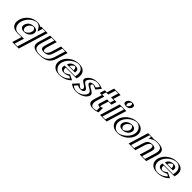

<svg xmlns="http://www.w3.org/2000/svg" viewBox="421 -2626 4733 4733"><g transform="rotate(45 2787.5 -259.5)"><path d="M334.6 -257C356 -327 419.3 -377 491.3 -377C551.7 -377 585.8 -338.7 579 -282.1L563.4 -231.4C534.8 -174.3 475.3 -136 417.6 -136C350.6 -136 312.9 -186 334.6 -257ZM824.8 -513H649.8L632.1 -455C606.9 -497 554.4 -528 484.4 -528C334.4 -528 192.4 -407 146.6 -257C100.7 -107 168.4 15 318.4 15C348.6 15 417.6 17.5 488 13L411.5 260H588.5ZM495.8 -392C415.8 -392 343.3 -334.7 319.6 -257C295.4 -177.8 338.1 -121 413 -121C478.6 -121 545.5 -165 577.9 -230L594.4 -283.5C602.2 -347.9 564 -392 495.8 -392ZM805.3 -498 578.1 245H431.2L507.9 -3L491.5 -2C422.1 2.5 353.7 0 323 0C182.2 0 117.8 -114 161.6 -257C205.3 -400 339 -513 479.8 -513C545.4 -513 594.6 -483.8 617.9 -444.9L635.2 -416.1L660.3 -498ZM594.4 -283.5 577.9 -230C545.5 -165 478.6 -121 413 -121C338.1 -121 295.4 -177.8 319.6 -257C343.3 -334.7 415.8 -392 495.8 -392C564 -392 602.2 -347.9 594.4 -283.5ZM805.3 -498H660.3L635.2 -416.1L617.9 -444.9C594.6 -483.8 545.4 -513 479.8 -513C339 -513 205.3 -400 161.6 -257C117.8 -114 182.2 0 323 0C353.7 0 422.1 2.5 491.5 -2L507.9 -3L431.2 245H578.1ZM334.6 -257C312.9 -186 350.6 -136 417.6 -136C476.5 -136 536.1 -176.9 563.4 -231.4L579 -282.1C585.8 -338.6 551.6 -377 491.3 -377C419.3 -377 355.9 -326.9 334.6 -257ZM824.8 -513 588.5 260H411.5L488 13C417.6 17.5 348.6 15 318.4 15C168.4 15 100.7 -107 146.6 -257C192.4 -407 334.5 -528 484.4 -528C554.4 -528 606.9 -497 632.1 -455L649.8 -513ZM495.8 -392C373.7 -392 314.9 -323.4 294.6 -257C273.9 -189.4 295.5 -121 413 -121C517.4 -121 575.8 -175.9 603.2 -230.9L619.2 -282.7C625.7 -337 602.6 -392 495.8 -392ZM780.3 -498 553.1 245H456.2L533.5 -4.8L485.6 -1.8C421.5 2.3 357.1 0 323 0C225.7 0 139.4 -102.7 186.6 -257C233.7 -411.3 382.4 -513 479.8 -513C517.4 -513 567.8 -491.8 592.8 -450.2L644.3 -364.1L685.3 -498ZM554.3 -283 538.1 -230.5C504.5 -163.5 436.5 -136 417.6 -136C393.2 -136 334.3 -174.4 359.6 -257C384.4 -338.3 461.7 -377 491.3 -377C512.8 -377 562.3 -349.4 554.3 -283ZM849.8 -513H624.8L618.2 -491.1C589.8 -511.2 547.1 -528 484.4 -528C291.1 -528 164 -395.7 121.6 -257C79.2 -118.3 125 15 318.4 15C341.2 15 400 16.8 462.5 14.4L386.5 260H613.5Z M1138.8 -513 1064.2 -269C1033.4 -168 1048.4 -129 1122.4 -129C1196.4 -129 1235.4 -168 1266.2 -269L1340.8 -513H1517.8L1430.1 -226C1377.5 -54 1270.4 15 1078.4 15C886.4 15 821.5 -54 874.1 -226L961.8 -513ZM1119.3 -498 1049.2 -269C1017.5 -165.2 1033.8 -114 1117.9 -114C1201.9 -114 1249.5 -165.2 1281.2 -269L1351.3 -498H1498.3L1415.1 -226C1365.1 -62.5 1270.1 0 1083 0C895.9 0 839.1 -62.5 889.1 -226L972.3 -498ZM1119.3 -498H972.3L889.1 -226C839.1 -62.5 895.9 0 1083 0C1270.1 0 1365.1 -62.5 1415.1 -226L1498.3 -498H1351.3L1281.2 -269C1249.5 -165.2 1201.9 -114 1117.9 -114C1033.8 -114 1017.5 -165.2 1049.2 -269ZM1138.8 -513H961.8L874.1 -226C821.6 -54.2 886.6 15 1078.4 15C1270.3 15 1377.6 -54.2 1430.1 -226L1517.8 -513H1340.8L1266.2 -269C1235.4 -168.2 1196 -129 1122.4 -129C1048.8 -129 1033.4 -168.2 1064.2 -269ZM1094.3 -498 1024.2 -269C995.3 -174.4 992.5 -114 1117.9 -114C1243.2 -114 1277.3 -174.4 1306.2 -269L1376.3 -498H1473.3L1390.1 -226C1336.9 -51.9 1233.9 0 1083 0C932.1 0 860.9 -51.9 914.1 -226L997.3 -498ZM1163.8 -513H936.8L849.1 -226C799.8 -64.6 850.8 15 1078.4 15C1306 15 1405.8 -64.6 1455.1 -226L1542.8 -513H1315.8L1241.2 -269C1207.6 -158.8 1153.8 -129 1122.4 -129C1091 -129 1055.6 -158.8 1089.2 -269Z M1776.9 -317C1794.3 -364 1843.3 -413 1904.3 -413C1956.3 -413 1980.4 -371 1971.9 -317ZM1963.9 -173C1816.3 -60 1718.1 -141 1744.4 -227H2117.4C2175.8 -418 2090.4 -528 1934.4 -528C1779.4 -528 1615.1 -406 1569.3 -256C1523.7 -107 1613.4 15 1768.4 15C1882.4 15 1987.7 -22 2075.4 -119ZM1756.3 -302 1762.2 -318C1781.8 -370.8 1838.3 -428 1908.9 -428C1970.2 -428 1996.7 -378.2 1987.4 -319.2L1984.7 -302ZM1961.8 -155.3C1855.7 -79 1769.5 -94.7 1737.6 -146.8C1724.1 -168.9 1720.3 -197.3 1729.4 -227L1734 -242H2106.7C2153.6 -415.4 2074.1 -513 1929.8 -513C1782.7 -513 1627.4 -397.2 1584.3 -256C1541.4 -115.8 1625.8 0 1773 0C1877.7 0 1970.5 -30.9 2051.1 -112.1ZM1756.3 -302H1984.7L1987.4 -319.2C1996.7 -378.2 1970.2 -428 1908.9 -428C1838.3 -428 1781.8 -370.8 1762.2 -318ZM1961.8 -155.3 2051.1 -112.1C1970.5 -30.9 1877.7 0 1773 0C1625.8 0 1541.4 -115.8 1584.3 -256C1627.4 -397.2 1782.7 -513 1929.8 -513C2074.1 -513 2153.6 -415.4 2106.7 -242H1734L1729.4 -227C1720.3 -197.3 1724.1 -168.9 1737.6 -146.8C1769.5 -94.7 1855.7 -79 1961.8 -155.3ZM1776.9 -317H1971.9C1980.4 -371 1956.2 -413 1904.3 -413C1843.3 -413 1794.3 -364 1776.9 -317ZM1955 -166.4 1964.1 -172.9 2075.9 -118.8 2060.8 -103.6C1975.3 -17.5 1876 15 1768.4 15C1613.4 15 1523.7 -107 1569.3 -256C1615.1 -406 1779.4 -528 1934.4 -528C2086.6 -528 2170.7 -423.1 2121.9 -242.5L2117.7 -227H1744.4C1736.6 -201.6 1739.7 -176.6 1751.8 -156.9C1779.8 -111.2 1855.9 -95 1955 -166.4ZM1731.4 -302H2009.6L2012.1 -317.8C2019.9 -367.1 2012.4 -428 1908.9 -428C1795.2 -428 1752.6 -359.6 1737 -317.4ZM1967.4 -145.4 2030.5 -114.8C1944.8 -24.3 1854.4 0 1773 0C1668.6 0 1562.8 -104 1609.3 -256C1656.1 -409.1 1825.5 -513 1929.8 -513C2032.2 -513 2131.9 -427 2081.7 -242H1709L1704.4 -227C1689.1 -176.9 1706.3 -121.8 1786.2 -106.1C1850.3 -93.6 1917.1 -114.3 1967.4 -145.4ZM1947 -317H1801.9C1823.3 -374.6 1886 -413 1904.3 -413C1914.6 -413 1957.1 -381.1 1947 -317ZM1926.4 -161C1884.5 -130.8 1849.2 -120 1835.5 -118.3C1826.4 -117.1 1796.3 -120.1 1777 -151.7C1764.6 -171.8 1760.8 -198.9 1769.4 -227H2142.7L2146.8 -242.2C2192.7 -411.9 2128.2 -528 1934.4 -528C1736.6 -528 1586.5 -394.2 1544.3 -256C1502.3 -118.9 1570.6 15 1768.4 15C1901.2 15 2006.7 -25.8 2088.6 -108.3L2096.3 -116.1L1957.5 -183.3Z M2287 -175C2379 -85 2451.9 -119 2462.3 -153C2486.1 -231 2277.4 -261.4 2308.5 -363C2338.1 -460 2522.5 -602 2742.7 -488L2649.2 -372C2532.2 -434 2487.9 -397 2480.5 -373C2461.6 -311 2689 -283 2651.4 -160C2605.3 -9 2321.9 87 2178 -54ZM2284.8 -153.2 2199.2 -58.1C2311.9 41 2502.6 0.2 2591.8 -89.2C2613.2 -110.6 2628.6 -134.4 2636.4 -160C2669.4 -267.8 2439.1 -286.7 2465.5 -373C2472.9 -397.1 2501.6 -421.2 2545.2 -421.1C2572.5 -421 2603.6 -413.5 2648.2 -391.5L2719.9 -480.5C2544.7 -563.7 2400.5 -481.4 2345 -404.4C2334.6 -389.9 2327.4 -375.8 2323.5 -363C2297.8 -278.9 2507.6 -252 2477.3 -153C2468.5 -124.1 2434.4 -102.3 2395.9 -102.4C2363.4 -102.5 2326.2 -116.3 2284.8 -153.2ZM2284.8 -153.2C2326.2 -116.3 2363.4 -102.5 2395.9 -102.4C2434.4 -102.3 2468.5 -124.1 2477.3 -153C2507.6 -252 2297.8 -278.9 2323.5 -363C2327.4 -375.8 2334.6 -389.9 2345 -404.4C2400.5 -481.4 2544.7 -563.7 2719.9 -480.5L2648.2 -391.5C2603.6 -413.5 2572.5 -421 2545.2 -421.1C2501.6 -421.2 2472.9 -397.1 2465.5 -373C2439.1 -286.7 2669.4 -267.8 2636.4 -160C2628.6 -134.4 2613.2 -110.6 2591.8 -89.2C2502.6 0.2 2311.9 41 2199.2 -58.1ZM2286.8 -174.7 2177.8 -53.8 2186.9 -45.8C2304.2 57.3 2504 17.1 2601.6 -80.7C2625.1 -104.3 2642.6 -131.1 2651.4 -160C2690 -286.1 2460.6 -307.9 2480.5 -373C2484.8 -386.9 2502.6 -406.2 2540.5 -406.1C2565.1 -406 2594.3 -399.3 2638.1 -377.7L2649.4 -372.2L2742.9 -488.2L2729.9 -494.4C2549.8 -579.8 2394.9 -496.2 2332.9 -410.1C2321.3 -394.1 2313.1 -378 2308.5 -363C2276.5 -258.5 2487 -233.9 2462.3 -153C2456.9 -135.3 2434.1 -117.3 2400.5 -117.4C2372.3 -117.5 2337.4 -129.6 2297.2 -165.5ZM2291.2 -134.1C2320.2 -115.1 2351.3 -102.5 2395.8 -102.4C2473.4 -102.3 2497.1 -136.2 2502.3 -153C2530 -243.7 2320.4 -271 2348.5 -363C2364.7 -415.9 2432.5 -481.7 2510 -505.4C2557.2 -519.9 2613.7 -524.3 2698.5 -483.7L2634.1 -403.8C2597.7 -417.4 2561.7 -426 2514.1 -418.8C2455.5 -410 2444.3 -385.4 2440.5 -373C2416.6 -294.8 2646.7 -275.3 2611.4 -160C2586.8 -79.4 2490.7 -19.7 2409 -4.5C2354.2 5.7 2283.1 1.1 2220.8 -56ZM2282.3 -195.9 2156.2 -55.9C2197.9 -19.2 2250.4 5.5 2319 12.5C2451.3 26 2569.5 -25.5 2629.4 -85.5C2652.1 -108.2 2668.2 -133.2 2676.4 -160C2712.6 -278.3 2483.2 -300 2505.5 -373C2513.4 -398.8 2540.2 -406.1 2540.2 -406.1C2547.2 -406 2571.5 -403.1 2615.1 -381.6L2662.2 -358.4L2764.3 -485.1L2752.6 -490.6C2704.7 -513.4 2655.4 -526.4 2602.3 -529.6C2442.7 -539.1 2345.9 -461.8 2306.2 -406.7C2295.3 -391.5 2287.6 -376.6 2283.5 -363C2254 -266.7 2464.4 -241.8 2437.3 -153C2430.5 -130.9 2405.7 -118.5 2400.2 -117.4C2394.7 -117.7 2361.5 -125.3 2322.2 -160.3Z M2939.8 -513 2998.2 -704H3175.2L3116.8 -513H3224.8L3183.6 -378H3075.6L3025.7 -215C3011.1 -167 3016 -144 3044 -144C3067 -144 3092.9 -160 3092.9 -160L3093.2 -17C3093.2 -17 3026.4 15 2953.4 15C2812.4 15 2810.5 -90 2838.3 -181L2898.6 -378H2824.6L2865.8 -513ZM2950.3 -498H2876.3L2844.2 -393H2918.2L2853.3 -181C2826.4 -92.9 2828.4 0 2958 0C3007.8 0 3054.1 -15.5 3077.5 -24.8L3077.3 -137.6C3068.7 -134.1 3053.4 -129 3039.4 -129C2998 -129 2996 -166.8 3010.7 -215L3065.2 -393H3173.2L3205.3 -498H3097.3L3155.6 -689H3008.6ZM2950.3 -498 3008.6 -689H3155.6L3097.3 -498H3205.3L3173.2 -393H3065.2L3010.7 -215C2996 -166.8 2998 -129 3039.4 -129C3053.4 -129 3068.7 -134.1 3077.3 -137.6L3077.5 -24.8C3054.1 -15.5 3007.8 0 2958 0C2828.4 0 2826.4 -92.9 2853.3 -181L2918.2 -393H2844.2L2876.3 -498ZM2939.8 -513H2865.8L2824.6 -378H2898.6L2838.3 -181C2810.5 -90.1 2812.6 15 2953.4 15C3006.3 15 3054.8 -1.4 3079.5 -11.1L3093.2 -16.6L3092.9 -158.4L3075.1 -151.2C3067.9 -148.3 3054.4 -144 3044 -144C3016.3 -144 3011.1 -167.1 3025.7 -215L3075.6 -378H3183.6L3224.8 -513H3116.8L3175.2 -704H2998.2ZM2975.3 -498 3033.6 -689H3130.6L3072.3 -498H3180.3L3148.2 -393H3040.2L2985.7 -215C2973.6 -175.3 2961.8 -145.2 3008.4 -132.7C3016.9 -130.4 3028.1 -129 3039.4 -129C3043.9 -129 3052.3 -129.5 3052.7 -129.5L3052.9 -21.2C3031 -12.4 2989.5 0 2958 0C2871.9 0 2848.5 -83.3 2878.3 -181L2943.2 -393H2869.2L2901.3 -498ZM2914.8 -513H2840.8L2799.6 -378H2873.6L2813.3 -181C2788.5 -99.6 2769.3 15 2953.4 15C3025.1 15 3080.4 -5.4 3105.3 -15.2L3117.8 -20.1L3117.5 -174.7L3049.1 -147C3048.8 -146.9 3048.6 -146.8 3048.6 -146.8C3040.5 -157.8 3041.3 -184.1 3050.7 -215L3100.6 -378H3208.6L3249.8 -513H3141.8L3200.2 -704H2973.2Z M3429.3 -691C3414.6 -643 3441.4 -603 3487.4 -603C3533.4 -603 3584.6 -643 3599.3 -691C3613.9 -739 3587.2 -779 3541.2 -779C3495.2 -779 3443.9 -739 3429.3 -691ZM3212.5 0 3373.3 -526H3553.3L3392.5 0ZM3444.3 -691C3456.5 -731 3499.4 -764 3536.6 -764C3573.8 -764 3596.5 -731 3584.3 -691C3572 -651 3529.2 -618 3491.9 -618C3454.7 -618 3432 -651 3444.3 -691ZM3232.1 -15 3383.7 -511H3533.7L3382.1 -15ZM3444.3 -691C3432 -651 3454.7 -618 3491.9 -618C3529.2 -618 3572 -651 3584.3 -691C3596.5 -731 3573.8 -764 3536.6 -764C3499.4 -764 3456.5 -731 3444.3 -691ZM3232.1 -15H3382.1L3533.7 -511H3383.7ZM3429.3 -691C3443.9 -739 3495.1 -779 3541.2 -779C3587.2 -779 3613.9 -739 3599.3 -691C3584.6 -643 3533.4 -603 3487.4 -603C3441.3 -603 3414.6 -643 3429.3 -691ZM3212.5 0H3392.5L3553.3 -526H3373.3ZM3469.3 -691C3480.3 -727.1 3516.7 -756.5 3536.3 -763.2C3552.4 -756.3 3570.2 -726.9 3559.3 -691C3548.2 -654.9 3511.8 -625.5 3492.2 -618.8C3476.1 -625.7 3458.3 -655.1 3469.3 -691ZM3257.1 -15 3408.7 -511H3508.7L3357.1 -15ZM3404.3 -691C3393.2 -654.7 3397.7 -603 3487.4 -603C3577.2 -603 3613.2 -654.8 3624.3 -691C3635.4 -727.3 3630.8 -779 3541.2 -779C3451.3 -779 3415.3 -727.2 3404.3 -691ZM3187.5 0H3417.5L3578.3 -526H3348.3Z M3760.5 -256C3741.6 -194.3 3779.2 -140.1 3843.8 -140.1C3908.4 -140.1 3978.2 -194.3 3997 -256C4015.9 -317.8 3979.6 -372.9 3915 -372.9C3850.4 -372.9 3779.4 -317.8 3760.5 -256ZM3602.3 -256C3557.9 -111 3645.4 15 3797.4 15C3949.4 15 4110.9 -111 4155.3 -256C4199.6 -401 4115.4 -528 3963.4 -528C3811.4 -528 3646.6 -401 3602.3 -256ZM3745.5 -256C3724 -185.6 3766.4 -125.1 3839.2 -125.1C3912.1 -125.1 3990.6 -185.8 4012 -256C4033.5 -326.2 3992.6 -387.9 3919.6 -387.9C3846.6 -387.9 3767 -326.3 3745.5 -256ZM3617.3 -256C3575.6 -119.6 3658.2 0 3802 0C3945.7 0 4098.5 -119.4 4140.3 -256C4182 -392.6 4102.4 -513 3958.8 -513C3815.1 -513 3659 -392.4 3617.3 -256ZM3745.5 -256C3767 -326.3 3846.6 -387.9 3919.6 -387.9C3992.6 -387.9 4033.5 -326.2 4012 -256C3990.6 -185.8 3912.1 -125.1 3839.2 -125.1C3766.4 -125.1 3724 -185.6 3745.5 -256ZM3617.3 -256C3659 -392.4 3815.1 -513 3958.8 -513C4102.4 -513 4182 -392.6 4140.3 -256C4098.5 -119.4 3945.7 0 3802 0C3658.2 0 3575.6 -119.6 3617.3 -256ZM3760.5 -256C3779.4 -317.8 3850.3 -372.9 3915 -372.9C3979.6 -372.9 4015.9 -317.8 3997 -256C3978.2 -194.3 3908.4 -140.1 3843.8 -140.1C3779.2 -140.1 3741.6 -194.2 3760.5 -256ZM3602.3 -256C3646.6 -401 3811.4 -528 3963.4 -528C4115.4 -528 4199.6 -401 4155.3 -256C4110.9 -111 3949.4 15 3797.4 15C3645.4 15 3557.9 -111 3602.3 -256ZM3720.5 -256C3702.6 -197.5 3723.1 -125.1 3839.2 -125.1C3955.5 -125.1 4019.2 -197.6 4037 -256C4054.9 -314.3 4036.2 -387.9 3919.6 -387.9C3803.1 -387.9 3738.4 -314.4 3720.5 -256ZM3642.3 -256C3687.6 -404.3 3858.4 -513 3958.8 -513C4059.1 -513 4160.7 -404.5 4115.3 -256C4069.9 -107.6 3902.4 0 3802 0C3701.4 0 3596.9 -107.8 3642.3 -256ZM3785.5 -256C3808 -329.7 3893.7 -372.9 3915 -372.9C3936.1 -372.9 3994.6 -329.6 3972 -256C3949.5 -182.4 3865.1 -140.1 3843.8 -140.1C3822.4 -140.1 3763 -182.4 3785.5 -256ZM3577.3 -256C3536.6 -122.9 3602.1 15 3797.4 15C3992.8 15 4139.6 -122.8 4180.3 -256C4221 -389.2 4158.8 -528 3963.4 -528C3768.1 -528 3618 -389.1 3577.3 -256Z M4393.5 0H4209.5L4368.5 -520H4508.5L4499.6 -491C4540.6 -514 4591.9 -528 4656.9 -528C4848.9 -528 4912.8 -459 4860.2 -287L4772.5 0H4595.5L4670.1 -244C4701 -345 4686.9 -384 4612.9 -384C4538.9 -384 4499 -345 4468.1 -244ZM4383.1 -15H4229.1L4378.9 -505H4488.9L4476 -462.7L4504.2 -478.6C4541.6 -499.5 4589.4 -513 4652.3 -513C4839.4 -513 4895.3 -450.6 4845.2 -287L4762.1 -15H4615.1L4685.1 -244C4716.8 -347.6 4701.8 -399 4617.5 -399C4533.5 -399 4484.9 -347.9 4453.1 -244ZM4383.1 -15 4453.1 -244C4484.9 -347.9 4533.5 -399 4617.5 -399C4701.8 -399 4716.8 -347.6 4685.1 -244L4615.1 -15H4762.1L4845.2 -287C4895.3 -450.6 4839.4 -513 4652.3 -513C4589.4 -513 4541.6 -499.5 4504.2 -478.6L4476 -462.7L4488.9 -505H4378.9L4229.1 -15ZM4393.5 0 4468.1 -244C4498.9 -344.8 4539.3 -384 4612.9 -384C4686.6 -384 4700.9 -344.8 4670.1 -244L4595.5 0H4772.5L4860.2 -287C4912.8 -458.8 4848.8 -528 4656.9 -528C4591.9 -528 4540.6 -514 4499.6 -491L4508.5 -520H4368.5L4209.5 0ZM4358.1 -15H4254.1L4403.9 -505H4463.9L4441.9 -433L4532.4 -483.7C4568.4 -503.9 4605.4 -513 4652.3 -513C4803.1 -513 4873.5 -461.2 4820.2 -287L4737.1 -15H4640.1L4710.1 -244C4739 -338.5 4743 -399 4617.5 -399C4492.3 -399 4457.1 -338.7 4428.1 -244ZM4418.5 0 4493.1 -244C4526.8 -354.2 4581.4 -384 4612.9 -384C4644.3 -384 4678.8 -354.1 4645.1 -244L4570.5 0H4797.5L4885.2 -287C4934.6 -448.4 4884.5 -528 4656.9 -528C4609.1 -528 4565.9 -521.4 4530.7 -510.8L4533.5 -520H4343.5L4184.5 0Z M5190.9 -317C5208.3 -364 5257.3 -413 5318.3 -413C5370.3 -413 5394.4 -371 5385.9 -317ZM5377.9 -173C5230.3 -60 5132.1 -141 5158.4 -227H5531.4C5589.8 -418 5504.4 -528 5348.4 -528C5193.4 -528 5029.1 -406 4983.3 -256C4937.7 -107 5027.4 15 5182.4 15C5296.4 15 5401.7 -22 5489.4 -119ZM5170.3 -302 5176.2 -318C5195.8 -370.8 5252.3 -428 5322.9 -428C5384.2 -428 5410.7 -378.2 5401.4 -319.2L5398.7 -302ZM5375.8 -155.3C5269.7 -79 5183.5 -94.7 5151.6 -146.8C5138.1 -168.9 5134.3 -197.3 5143.4 -227L5148 -242H5520.7C5567.6 -415.4 5488.1 -513 5343.8 -513C5196.7 -513 5041.4 -397.2 4998.3 -256C4955.4 -115.8 5039.8 0 5187 0C5291.7 0 5384.5 -30.9 5465.1 -112.1ZM5170.3 -302H5398.7L5401.4 -319.2C5410.7 -378.2 5384.2 -428 5322.9 -428C5252.3 -428 5195.8 -370.8 5176.2 -318ZM5375.8 -155.3 5465.1 -112.1C5384.5 -30.9 5291.7 0 5187 0C5039.8 0 4955.4 -115.8 4998.3 -256C5041.4 -397.2 5196.7 -513 5343.8 -513C5488.1 -513 5567.6 -415.4 5520.7 -242H5148L5143.4 -227C5134.3 -197.3 5138.1 -168.9 5151.6 -146.8C5183.5 -94.7 5269.7 -79 5375.8 -155.3ZM5190.9 -317H5385.9C5394.4 -371 5370.2 -413 5318.3 -413C5257.3 -413 5208.3 -364 5190.9 -317ZM5369 -166.4 5378.1 -172.9 5489.9 -118.8 5474.8 -103.6C5389.3 -17.5 5290 15 5182.4 15C5027.4 15 4937.7 -107 4983.3 -256C5029.1 -406 5193.4 -528 5348.4 -528C5500.6 -528 5584.7 -423.1 5535.9 -242.5L5531.7 -227H5158.4C5150.6 -201.6 5153.7 -176.6 5165.8 -156.9C5193.8 -111.2 5269.9 -95 5369 -166.4ZM5145.4 -302H5423.6L5426.1 -317.8C5433.9 -367.1 5426.4 -428 5322.9 -428C5209.2 -428 5166.6 -359.6 5151 -317.4ZM5381.4 -145.4 5444.5 -114.8C5358.8 -24.3 5268.4 0 5187 0C5082.6 0 4976.8 -104 5023.3 -256C5070.1 -409.1 5239.5 -513 5343.8 -513C5446.2 -513 5545.9 -427 5495.7 -242H5123L5118.4 -227C5103.1 -176.9 5120.3 -121.8 5200.2 -106.1C5264.3 -93.6 5331.1 -114.3 5381.4 -145.4ZM5361 -317H5215.9C5237.3 -374.6 5300 -413 5318.3 -413C5328.6 -413 5371.1 -381.1 5361 -317ZM5340.4 -161C5298.5 -130.8 5263.2 -120 5249.5 -118.3C5240.4 -117.1 5210.3 -120.1 5191 -151.7C5178.6 -171.8 5174.8 -198.9 5183.4 -227H5556.7L5560.8 -242.2C5606.7 -411.9 5542.2 -528 5348.4 -528C5150.6 -528 5000.5 -394.2 4958.3 -256C4916.3 -118.9 4984.6 15 5182.4 15C5315.2 15 5420.7 -25.8 5502.6 -108.3L5510.3 -116.1L5371.5 -183.3Z"/></g></svg>

Font: Hussar Outliner
Style: Obl
Weight: 700
Foundry: Cannot Into Space Fonts
Version: Version 0.92